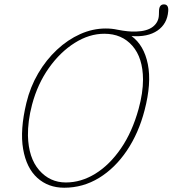

<svg xmlns="http://www.w3.org/2000/svg" viewBox="-20 -841 788 876"><path d="M462.5 -711Q490.5 -711 515.5 -705.5Q566.5 -695.5 600 -697Q651.5 -698.5 677.8 -719.2Q704 -740 705 -773L705.5 -792Q706.5 -821 728 -821Q750 -821 747.5 -790Q743 -732 698.5 -701.5Q654 -671 580 -676.5Q637 -635 654.5 -548.2Q672 -461.5 639.5 -337.5Q612.5 -233.5 558.8 -153.8Q505 -74 431.8 -29.2Q358.5 15.5 273 15.5Q200 15.5 150.2 -29.5Q100.5 -74.5 85.5 -161Q70.5 -247.5 100.5 -372Q118 -444.5 154.2 -506.2Q190.5 -568 239.8 -614Q289 -660 346 -685.5Q403 -711 462.5 -711ZM280.5 -8.5Q350 -8.5 415 -48.5Q480 -88.5 531.8 -163.8Q583.5 -239 612.5 -344.5Q632.5 -417 632.5 -478.5Q632 -577 584 -632Q536 -687 456 -687Q387 -687 320.8 -645.2Q254.5 -603.5 203 -530.8Q151.5 -458 126.5 -364.5Q116 -325 111.5 -289.2Q107 -253.5 107.5 -222Q110 -120.5 158.8 -64.5Q207.5 -8.5 280.5 -8.5Z"/></svg>

Font: Fraunces144ptSuperSoftThinItalic
Style: Italic
Weight: 100
Italic angle: -16°
Version: Version 1.000;[0bf87f6ff]